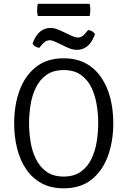

<svg xmlns="http://www.w3.org/2000/svg" viewBox="-20 -1012 693 1044"><path d="M138 -342Q138 -293.5 146 -242.5Q154 -191.5 174.8 -148.5Q195.5 -105.5 232.2 -78.8Q269 -52 326.5 -52Q383.5 -52 420.2 -78.8Q457 -105.5 477.5 -148.5Q498 -191.5 506 -242.5Q514 -293.5 514 -342Q514 -390.5 506 -441.2Q498 -492 477.5 -535Q457 -578 420.2 -604.5Q383.5 -631 326.5 -631Q269 -631 232.2 -604.5Q195.5 -578 174.8 -535Q154 -492 146 -441.2Q138 -390.5 138 -342ZM57 -342Q57 -439.5 86.2 -519.8Q115.5 -600 175.2 -647.5Q235 -695 326.5 -695Q395.5 -695 446.2 -667.5Q497 -640 530.2 -591.2Q563.5 -542.5 579.8 -478.8Q596 -415 596 -342Q596 -244 566.8 -163.5Q537.5 -83 477.8 -35.5Q418 12 326.5 12Q257 12 206.2 -15.5Q155.5 -43 122.2 -92Q89 -141 73 -205Q57 -269 57 -342ZM282.5 -784Q273 -788.5 265.2 -790.8Q257.5 -793 248.5 -793Q236.5 -793 225.8 -785.5Q215 -778 207 -768L194 -752Q182.5 -753 171.8 -759.5Q161 -766 157 -775.5L163 -790Q177.5 -824.5 200.8 -842.2Q224 -860 255 -860Q271.5 -860 285 -855.2Q298.5 -850.5 309.5 -845.5L367 -818.5Q377 -813.5 387 -810.8Q397 -808 404.5 -808Q416.5 -808 427 -815Q437.5 -822 446 -833L459 -848.5Q471 -848 481.5 -841.5Q492 -835 496.5 -825.5L490 -810.5Q475.5 -776 452.2 -758.5Q429 -741 398.5 -741Q381.5 -741 367.8 -745.5Q354 -750 343.5 -755ZM185.5 -925Q182 -939 182 -957.5Q182 -976 185.5 -991.5H467.5Q469.5 -983.5 470.2 -976Q471 -968.5 471 -957.5Q471 -939.5 467.5 -925Z"/></svg>

Font: Signika
Style: Regular
Weight: 300
Designer: Anna Giedry
Foundry: Anna Giedry
Version: Version 2.000